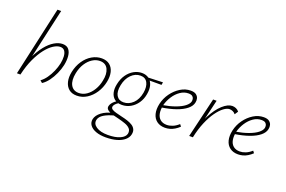

<svg xmlns="http://www.w3.org/2000/svg" viewBox="-120 -1138 2767 1855"><g transform="rotate(20 1263.0 -211.0)"><path d="M302 6 279 -14Q309 -35 334.5 -71Q360 -107 378.5 -149.5Q397 -192 406 -234Q414 -273 412 -307.5Q410 -342 395 -362.5Q380 -383 350 -383Q319 -383 281 -359Q243 -335 205 -287Q167 -239 133.5 -167.5Q100 -96 78 0H53Q76 -103 112.5 -181.5Q149 -260 191 -312.5Q233 -365 277.5 -391Q322 -417 362 -417Q405 -417 426 -391Q447 -365 450.5 -322.5Q454 -280 444 -231Q434 -185 413 -138.5Q392 -92 364 -54Q336 -16 302 6ZM42 0 200 -711H238L78 0Z M658 6Q607 6 576 -20Q545 -46 534 -91Q523 -136 535 -193Q549 -259 583 -309.5Q617 -360 665 -388Q713 -416 765 -416Q815 -416 846.5 -391Q878 -366 889 -321.5Q900 -277 888 -219Q875 -156 841.5 -105Q808 -54 760.5 -24Q713 6 658 6ZM667 -25Q710 -25 747 -50.5Q784 -76 810.5 -120Q837 -164 847 -217Q863 -289 840 -337.5Q817 -386 757 -386Q717 -386 680 -362.5Q643 -339 615.5 -296.5Q588 -254 576 -195Q560 -117 585 -71Q610 -25 667 -25Z M1058 289Q1000 289 957.5 273.5Q915 258 894.5 230Q874 202 881 166Q890 125 934.5 91Q979 57 1060 38L1069 61Q1004 78 965 102Q926 126 918 159Q908 203 951 231.5Q994 260 1070 260Q1146 260 1194 238.5Q1242 217 1250 182Q1256 149 1237 129Q1218 109 1185 97.5Q1152 86 1116 77Q1089 71 1063.5 64Q1038 57 1018 48Q998 39 988 26.5Q978 14 982 -5Q986 -22 997.5 -37Q1009 -52 1023 -63Q1037 -74 1050 -82L1079 -72Q1069 -67 1056.5 -59Q1044 -51 1033.5 -39.5Q1023 -28 1020 -16Q1016 2 1031 13Q1046 24 1074.5 31.5Q1103 39 1136 47Q1168 54 1197.5 63.5Q1227 73 1249.5 87Q1272 101 1282.5 122.5Q1293 144 1287 174Q1280 209 1249.5 235Q1219 261 1170.5 275Q1122 289 1058 289ZM1097 -59Q1051 -59 1022.5 -81.5Q994 -104 984.5 -143Q975 -182 986 -232Q998 -290 1027 -331Q1056 -372 1095.5 -394Q1135 -416 1178 -416Q1221 -416 1250 -394Q1279 -372 1290.5 -332.5Q1302 -293 1292 -239Q1283 -187 1255.5 -146.5Q1228 -106 1187 -82.5Q1146 -59 1097 -59ZM1104 -88Q1158 -88 1200.5 -128.5Q1243 -169 1256 -242Q1267 -306 1245.5 -346.5Q1224 -387 1173 -387Q1120 -387 1078.5 -345.5Q1037 -304 1023 -234Q1009 -165 1032 -126.5Q1055 -88 1104 -88ZM1393 -372H1246L1232 -394L1398 -400Z M1564 6Q1514 6 1480.5 -19Q1447 -44 1435.5 -89Q1424 -134 1437 -193Q1451 -254 1487.5 -304.5Q1524 -355 1574 -386Q1624 -417 1679 -417Q1716 -417 1735 -402.5Q1754 -388 1759.5 -367.5Q1765 -347 1760 -325Q1753 -287 1714.5 -255.5Q1676 -224 1612.5 -201.5Q1549 -179 1463 -166L1464 -191Q1540 -204 1596 -224.5Q1652 -245 1684.5 -270.5Q1717 -296 1723 -323Q1725 -334 1723 -348Q1721 -362 1708.5 -373Q1696 -384 1667 -384Q1623 -384 1584 -357Q1545 -330 1517 -287Q1489 -244 1476 -196Q1465 -145 1472 -107Q1479 -69 1504.5 -47.5Q1530 -26 1572 -26Q1599 -26 1630 -38Q1661 -50 1692 -78L1708 -57Q1686 -36 1662 -21.5Q1638 -7 1613.5 -0.5Q1589 6 1564 6Z M1829 0Q1860 -134 1907.5 -226.5Q1955 -319 2008.5 -367Q2062 -415 2107 -415Q2127 -415 2145.5 -407Q2164 -399 2177 -382L2154 -347Q2143 -362 2126 -369.5Q2109 -377 2093 -377Q2066 -377 2032.5 -352Q1999 -327 1964.5 -279Q1930 -231 1900 -160.5Q1870 -90 1851 0ZM1813 0 1910 -410H1946L1850 0Z M2315 6Q2265 6 2231.5 -19Q2198 -44 2186.5 -89Q2175 -134 2188 -193Q2202 -254 2238.5 -304.5Q2275 -355 2325 -386Q2375 -417 2430 -417Q2467 -417 2486 -402.5Q2505 -388 2510.5 -367.5Q2516 -347 2511 -325Q2504 -287 2465.5 -255.5Q2427 -224 2363.5 -201.5Q2300 -179 2214 -166L2215 -191Q2291 -204 2347 -224.5Q2403 -245 2435.5 -270.5Q2468 -296 2474 -323Q2476 -334 2474 -348Q2472 -362 2459.5 -373Q2447 -384 2418 -384Q2374 -384 2335 -357Q2296 -330 2268 -287Q2240 -244 2227 -196Q2216 -145 2223 -107Q2230 -69 2255.5 -47.5Q2281 -26 2323 -26Q2350 -26 2381 -38Q2412 -50 2443 -78L2459 -57Q2437 -36 2413 -21.5Q2389 -7 2364.5 -0.5Q2340 6 2315 6Z"/></g></svg>

Font: Ysabeau ExtraLight
Style: Italic
Weight: 250
Italic angle: -12°
Version: Version 2.000;gftools[0.9.27.dev2+g8671c4b]